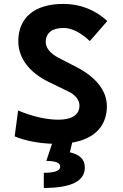

<svg xmlns="http://www.w3.org/2000/svg" viewBox="-20 -723 626 978"><path d="M203.1 234.4C342.8 234.4 412.1 199.7 412.1 130.4C412.1 89.4 387.2 64.5 335.9 52.7L347.7 3.4C461.9 -16.1 524.4 -81.1 524.4 -182.6C524.4 -260.3 469.2 -329.6 371.6 -380.4L277.8 -428.7C236.3 -450.7 212.9 -478.5 212.9 -509.3C212.9 -555.2 246.1 -580.6 303.7 -580.6C345.7 -580.6 392.6 -556.6 437.5 -513.7L526.4 -615.7C466.8 -672.4 388.2 -703.1 303.2 -703.1C156.7 -703.1 73.2 -633.8 73.2 -512.7C73.2 -426.8 129.9 -353.5 228 -305.7L327.6 -257.3C363.8 -240.2 384.8 -213.9 384.8 -185.1C384.8 -138.7 346.2 -113.3 276.9 -113.3C216.8 -113.3 143.6 -129.9 72.3 -160.2L54.7 -28.3C107.4 -6.3 175.3 6.8 245.1 9.3L215.8 96.7C263.7 96.7 286.6 106.4 286.6 126C286.6 146.5 259.3 157.2 203.1 157.2Z"/></svg>

Font: CaskaydiaCove Nerd Font
Style: Bold
Weight: 700
Designer: Aaron Bell
Foundry: Saja Typeworks
Version: Version 2111.1;Nerd Fonts 2.3.0